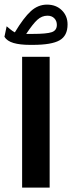

<svg xmlns="http://www.w3.org/2000/svg" viewBox="-45 -830 319 848"><path d="M-25.4 -667.5 -15.6 -713.9Q-8.8 -708 1.2 -700Q11.2 -691.9 20.5 -687Q59.6 -752 91.3 -780.8Q123 -809.6 162.6 -809.6Q202.6 -809.6 228 -784.7Q253.4 -759.8 253.4 -722.2Q253.4 -671.9 218 -651.9Q182.6 -631.8 99.6 -631.8H87.9Q43.5 -631.8 14.9 -640.1Q-13.7 -648.4 -25.4 -667.5ZM98.6 -680.2Q161.6 -680.2 183.8 -688Q206.1 -695.8 206.1 -720.2Q206.1 -737.8 194.8 -749.3Q183.6 -760.7 164.6 -760.7Q140.1 -760.7 120.1 -742.7Q100.1 -724.6 70.8 -680.2ZM52.7 -579.1H174.3V-1.4H52.7Z"/></svg>

Font: Vazir FD-WOL-UI
Style: Bold-FD-WOL-UI
Weight: 700
Designer: Saber Rastikerdar
Foundry: Saber Rastikerdar
Version: Version 30.0.0